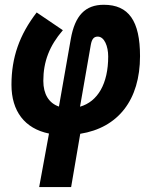

<svg xmlns="http://www.w3.org/2000/svg" viewBox="-20 -547 626 792"><path d="M273.4 224.6 311 4.9C467.3 -20 557.6 -134.8 557.6 -315.4C557.6 -460.9 510.7 -527.3 408.2 -527.3C331.5 -527.3 289.1 -482.9 272 -386.2L223.1 -107.4C181.6 -121.6 158.7 -158.7 158.7 -213.4C158.7 -293 184.1 -358.4 239.3 -422.4L131.3 -495.6C60.1 -403.3 27.3 -309.6 27.3 -197.3C27.3 -88.4 82 -16.6 182.1 3.9L141.6 224.6ZM310.1 -106.9 354.5 -361.8C358.9 -386.2 367.2 -396 383.3 -396C410.6 -396 426.3 -356 426.3 -314C426.3 -201.7 383.3 -127.9 310.1 -106.9Z"/></svg>

Font: Cascadia Code
Style: Bold Italic
Weight: 700
Italic angle: -10°
Monospace: yes
Designer: Aaron Bell
Foundry: Saja Typeworks
Version: Version 2404.023